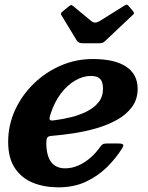

<svg xmlns="http://www.w3.org/2000/svg" viewBox="-20 -788 635 823"><path d="M309 -614.5Q313 -608.5 319 -605.5Q325 -602.5 337.5 -602.5H403.5Q415 -602.5 420.2 -604.8Q425.5 -607 431.5 -613L547 -722Q554.5 -728.5 554.5 -731.8Q554.5 -735 549.5 -741L533 -760.5Q528.5 -766.5 525.2 -767.8Q522 -769 514 -764.5L408.5 -698.5Q396 -691 387.2 -691.2Q378.5 -691.5 369.5 -699L295.5 -760.5Q289 -765.5 286.2 -766.2Q283.5 -767 275.5 -761L248.5 -739Q242 -734 241.2 -730.5Q240.5 -727 244 -721.5ZM15 -180Q15 -110 44 -67Q73 -24 121.5 -4.5Q170 15 230 15Q297 15 348.5 -9.2Q400 -33.5 438.2 -71.2Q476.5 -109 502.5 -150.5Q511 -164 507.5 -168.5Q504 -173 485.5 -173H440Q426 -173 421 -170Q416 -167 410.5 -160Q392.5 -133.5 368.5 -112.5Q344.5 -91.5 316.8 -79Q289 -66.5 259.5 -66.5Q219.5 -66.5 199 -93.8Q178.5 -121 178.5 -176.5Q178.5 -192 182.8 -198.2Q187 -204.5 200.5 -205.5Q243.5 -209 293.8 -216.5Q344 -224 392.8 -238Q441.5 -252 481.8 -274.5Q522 -297 546 -329.8Q570 -362.5 570 -407.5Q570 -469 521.2 -502Q472.5 -535 377 -535Q305.5 -535 240.2 -506.8Q175 -478.5 124.2 -429Q73.5 -379.5 44.2 -315.5Q15 -251.5 15 -180ZM210 -272Q195 -270 193 -275.8Q191 -281.5 196 -297Q212.5 -349.5 240.5 -386.5Q268.5 -423.5 302.5 -443Q336.5 -462.5 369.5 -462.5Q397 -462.5 409.2 -449.8Q421.5 -437 421.5 -408Q421.5 -374 402.8 -350.2Q384 -326.5 353 -310.8Q322 -295 284.8 -285.8Q247.5 -276.5 210 -272Z"/></svg>

Font: Besley
Style: Bold Italic
Weight: 700
Italic angle: -13°
Designer: Owen Earl
Foundry: indestructible type*
Version: Version 2.001